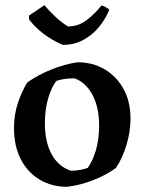

<svg xmlns="http://www.w3.org/2000/svg" viewBox="-20 -708 554 740"><path d="M239 12Q179 12 132.5 -16Q86 -44 60 -94.5Q34 -145 34 -215Q34 -266 49 -311Q64 -356 85 -390Q124 -418 176.5 -439.5Q229 -461 279 -468Q337 -468 383 -441Q429 -414 456 -365.5Q483 -317 483 -250Q483 -201 467.5 -149.5Q452 -98 427 -61Q391 -34 340 -14Q289 6 239 12ZM253 -50Q271 -50 288.5 -53Q306 -56 318 -61Q336 -85 349 -127Q362 -169 362 -223Q362 -294 337 -341.5Q312 -389 268 -406Q224 -406 197 -396Q179 -373 166 -330Q153 -287 153 -233Q153 -161 179 -113.5Q205 -66 253 -50ZM223 -535 215 -538Q179 -554 147 -578.5Q115 -603 92 -633V-648L151 -688Q168 -668 192 -645Q216 -622 242 -606Q283 -606 316 -632Q349 -658 371 -687Q377 -686 388 -680Q399 -674 401 -670Q387 -635 361.5 -604Q336 -573 301 -554Q266 -535 223 -535Z"/></svg>

Font: Labrada SemiBold
Style: Regular
Weight: 600
Designer: Mercedes Jáuregui
Foundry: Omnibus-Type Team
Version: Version 1.000; ttfautohint (v1.8.4.7-5d5b)